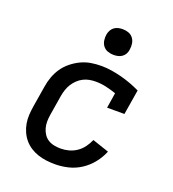

<svg xmlns="http://www.w3.org/2000/svg" viewBox="-137 -854 874 968"><g transform="rotate(20 300.0 -370.5)"><path d="M267 8Q243 8 219.5 5Q196 2 174 -5.5Q152 -13 133.5 -25Q115 -37 100.5 -54Q86 -71 76.5 -92Q67 -113 63 -136Q59 -159 60.5 -183Q62 -207 66 -231L84 -341Q88 -368 97.5 -394.5Q107 -421 123 -444.5Q139 -468 162 -486.5Q185 -505 210.5 -517Q236 -529 263 -533.5Q290 -538 318 -538Q347 -538 375 -533.5Q403 -529 429.5 -522Q456 -515 481.5 -505.5Q507 -496 532 -484L510 -350H417L430 -432Q404 -441 376 -447.5Q348 -454 319 -454Q302 -454 285.5 -451Q269 -448 253 -440Q237 -432 224 -419.5Q211 -407 201.5 -392Q192 -377 186.5 -360.5Q181 -344 178 -327L160 -217Q157 -199 157 -181Q157 -163 161.5 -146.5Q166 -130 175.5 -115.5Q185 -101 199.5 -92Q214 -83 231.5 -79.5Q249 -76 267 -76Q289 -76 311 -82Q333 -88 352 -101Q371 -114 385 -133Q399 -152 408 -173L497 -143Q483 -109 459.5 -79.5Q436 -50 404.5 -29.5Q373 -9 337.5 -0.5Q302 8 267 8ZM356 -611Q340 -611 324.5 -616.5Q309 -622 299.5 -634.5Q290 -647 287.5 -663.5Q285 -680 288 -697Q290 -708 296 -719Q302 -730 312 -737Q322 -744 333.5 -746.5Q345 -749 356 -749Q373 -749 388 -743.5Q403 -738 412.5 -725.5Q422 -713 424.5 -696.5Q427 -680 424 -663Q423 -652 417 -641Q411 -630 401 -623Q391 -616 379.5 -613.5Q368 -611 356 -611Z"/></g></svg>

Font: Iosevka Slab Medium Extended
Style: Italic
Weight: 500
Width: 7
Italic angle: -9°
Monospace: yes
Designer: Belleve Invis
Foundry: Belleve Invis
Version: Version 11.1.0; ttfautohint (v1.8.3)